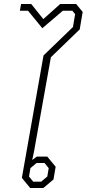

<svg xmlns="http://www.w3.org/2000/svg" viewBox="-20 -946 436 966"><path d="M90 -51 199 -667 347 -810 358 -875 344 -892H296L193 -804L121 -892H80L86 -926H137L198 -850L283 -926H363L396 -886L381 -798L236 -658L151 -183L142 -141L165 -158H218L260 -107L249 -43L198 0H132ZM187 -32 218 -58 225 -100 204 -126H164L133 -100L126 -58L147 -32Z"/></svg>

Font: Chakra Petch ExtraLight
Style: Italic
Weight: 275
Italic angle: -10°
Designer: Katatrad Aksorn Co.,Ltd.
Foundry: Cadson Demak Co.,Ltd.
Version: Version 1.000; ttfautohint (v1.6)